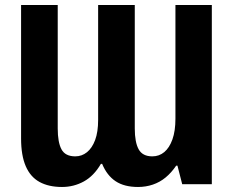

<svg xmlns="http://www.w3.org/2000/svg" viewBox="-20 -734 933 765"><path d="M227 11Q174 11 137.5 -9Q101 -29 82.5 -72Q64 -115 64 -182V-714H210V-222Q210 -167 225 -139Q240 -111 280 -111Q306 -111 326.5 -127.5Q347 -144 359 -176Q371 -208 371 -256V-714H517V-222Q517 -167 532.5 -139Q548 -111 587 -111Q614 -111 634.5 -128Q655 -145 667 -178.5Q679 -212 679 -261V-714H824V0H706L687 -74H682Q663 -46 640 -27Q617 -8 589 1.5Q561 11 530 11Q475 11 440.5 -12Q406 -35 387 -81H382Q354 -33 314 -11Q274 11 227 11Z"/></svg>

Font: Noto Sans Display Condensed
Style: Bold
Weight: 700
Width: 3
Designer: Monotype Design Team
Foundry: Monotype Imaging Inc.
Version: Version 2.003